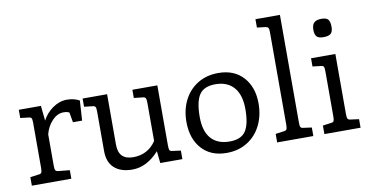

<svg xmlns="http://www.w3.org/2000/svg" viewBox="-75 -984 2299 1197"><g transform="rotate(-10 1074.0 -385.0)"><path d="M428 -471 420 -345H362L351 -408Q339 -416 314 -416Q275 -416 242 -381Q209 -346 197 -297V-98Q197 -77 201.5 -69.5Q206 -62 220 -61L291 -54V0H41V-54L94 -61Q109 -62 113 -69.5Q117 -77 117 -98V-384Q117 -406 113 -413.5Q109 -421 94 -422L43 -428V-480H183L193 -385Q215 -429 258 -459.5Q301 -490 348 -490Q394 -490 428 -471Z M994 -54V0H854L846 -76Q768 10 677 10Q603 10 562.5 -27Q522 -64 522 -133V-384Q522 -406 518 -413.5Q514 -421 499 -422L447 -428V-480H602V-160Q602 -65 695 -65Q788 -65 840 -142V-384Q840 -406 835.5 -413.5Q831 -421 817 -422L762 -428V-480H920V-98Q920 -77 924 -69.5Q928 -62 942 -61Z M1059 -224Q1059 -301 1090 -361.5Q1121 -422 1177 -456Q1233 -490 1307 -490Q1407 -490 1464.5 -426.5Q1522 -363 1522 -260Q1522 -183 1491.5 -121.5Q1461 -60 1404.5 -25Q1348 10 1274 10Q1173 10 1116 -54Q1059 -118 1059 -224ZM1435 -240Q1435 -329 1394 -376.5Q1353 -424 1277 -424Q1204 -424 1175 -380Q1146 -336 1146 -240Q1146 -149 1187 -103Q1228 -57 1304 -57Q1377 -57 1406 -100.5Q1435 -144 1435 -240Z M1594 -54 1646 -61Q1660 -62 1664.5 -69.5Q1669 -77 1669 -98V-686Q1669 -706 1664.5 -712.5Q1660 -719 1646 -721L1594 -727V-780H1749V-98Q1749 -77 1753 -69.5Q1757 -62 1772 -61L1823 -54V0H1594Z M1938 -652Q1938 -683 1952.5 -697Q1967 -711 1999 -711Q2030 -711 2041.5 -697.5Q2053 -684 2053 -651Q2053 -620 2039 -608Q2025 -596 1993 -596Q1962 -596 1950 -609Q1938 -622 1938 -652ZM1893 -54 1944 -61Q1959 -62 1963 -69.5Q1967 -77 1967 -98V-384Q1967 -406 1963 -413.5Q1959 -421 1944 -422L1893 -428V-480H2047V-98Q2047 -77 2051.5 -69.5Q2056 -62 2070 -61L2122 -54V0H1893Z"/></g></svg>

Font: Enriqueta
Style: Regular
Weight: 400
Designer: Viviana Monsalve, Gustavo Ibarra
Foundry: 72Puntos
Version: Version 2.000